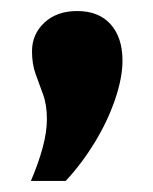

<svg xmlns="http://www.w3.org/2000/svg" viewBox="-20 -176 277 348"><path d="M36 152Q50 119 57.5 91Q65 63 65 40Q65 14 58 -5Q51 -24 44.5 -42Q38 -60 38 -83Q38 -114 60.5 -135Q83 -156 120 -156Q159 -156 180.5 -132Q202 -108 202 -66Q202 -35 188.5 4.5Q175 44 151.5 82.5Q128 121 99 152Z"/></svg>

Font: Livvic SemiBold
Style: Regular
Weight: 600
Designer: Jacques Le Bailly, Baron von Fonthausen
Version: Version 1.001; ttfautohint (v1.8.2)